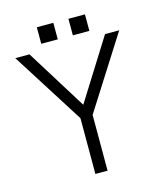

<svg xmlns="http://www.w3.org/2000/svg" viewBox="-119 -905 863 997"><g transform="rotate(-15 312.5 -406.0)"><path d="M172.9 -724.6H261.7V-813.5H172.9ZM342.8 -724.6H431.6V-813.5H342.8ZM269.5 1H335V-298.8L582 -687.5H505.9L301.8 -362.3L99.6 -687.5H23.4L269.5 -298.8Z"/></g></svg>

Font: Dotum
Style: Regular
Weight: 400
Version: Version 2.21